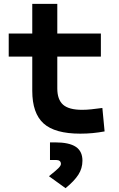

<svg xmlns="http://www.w3.org/2000/svg" viewBox="-20 -694 626 1011"><path d="M402.8 9.8Q269 9.8 209.5 -43.9Q149.9 -97.7 149.9 -215.8V-396H25.9V-517.6H149.9V-673.8H281.7V-517.6H511.2V-396H281.7V-228.5Q281.7 -169.4 312.3 -142.6Q342.8 -115.7 412.6 -115.7Q435.1 -115.7 460.7 -118.4Q486.3 -121.1 519 -125.5L530.8 -2Q498.5 3.9 468 6.8Q437.5 9.8 402.8 9.8ZM325.2 296.9 237.8 233.9Q273.9 205.1 287.4 191.7Q300.8 178.2 300.8 169.4Q300.8 148.4 274.9 148.4H243.2V55.7H270Q344.2 55.7 379.2 79.1Q414.1 102.5 414.1 151.9Q414.1 192.4 392.8 225.6Q371.6 258.8 325.2 296.9Z"/></svg>

Font: Cascadia Mono
Style: Bold
Weight: 700
Monospace: yes
Designer: Aaron Bell
Foundry: Saja Typeworks
Version: Version 2404.023; ttfautohint (v1.8.4)